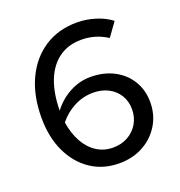

<svg xmlns="http://www.w3.org/2000/svg" viewBox="-130 -821 882 942"><g transform="rotate(-20 311.0 -350.5)"><path d="M335 10Q251 10 187 -33Q123 -76 87 -152.5Q51 -229 51 -330Q51 -445 91 -530.5Q131 -616 203.5 -663.5Q276 -711 373 -711Q421 -711 468.5 -696.5Q516 -682 551 -655L500 -584Q469 -604 435.5 -614Q402 -624 365 -624Q297 -624 248.5 -589.5Q200 -555 174 -490Q148 -425 147 -333Q184 -382 236 -409.5Q288 -437 344 -437Q413 -437 466 -409.5Q519 -382 549 -333Q579 -284 579 -221Q579 -155 547 -102.5Q515 -50 460 -20Q405 10 335 10ZM330 -360Q278 -360 231.5 -336Q185 -312 151 -270Q160 -211 184.5 -166.5Q209 -122 247 -97.5Q285 -73 332 -73Q376 -73 410 -92Q444 -111 463.5 -144Q483 -177 483 -219Q483 -260 463.5 -292Q444 -324 409.5 -342Q375 -360 330 -360Z"/></g></svg>

Font: Red Hat Display SemiBold
Style: Regular
Weight: 600
Designer: Pentagram, MCKL
Foundry: Pentagram, MCKL
Version: Version 1.023